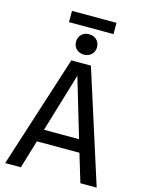

<svg xmlns="http://www.w3.org/2000/svg" viewBox="-141 -1055 854 1137"><g transform="rotate(15 286.5 -486.5)"><path d="M102 0 154 -173H415L467 0H567L347 -689H227L6 0ZM285 -610 392 -250H177ZM428 -904V-973H155V-904ZM289 -741C328 -741 354 -768 354 -803C354 -839 328 -866 289 -866C251 -866 225 -839 225 -803C225 -768 251 -741 289 -741Z"/></g></svg>

Font: FiraGO Unicode
Style: Regular
Weight: 400
Designer: bBox Type
Foundry: bBox Type GmbH
Version: Version 1.001;PS 001.001;hotconv 1.0.88;makeotf.lib2.5.64775